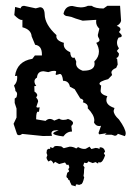

<svg xmlns="http://www.w3.org/2000/svg" viewBox="-20 -471 484 669"><path d="M27.3 -39.6 37.6 -61.5V-92.8L31.2 -112.3V-127.4L37.6 -132.3L39.6 -142.6Q39.6 -150.4 33.7 -153.8Q33.7 -162.1 28.8 -172.9Q40 -184.1 40 -200.7L39.6 -207L32.2 -206.1Q39.1 -257.3 92.8 -266.1L101.6 -277.8H126V-281.7Q126 -312 102.5 -314.9L90.3 -344.2Q88.4 -368.2 58.1 -376V-401.9L55.7 -401.4Q46.4 -401.4 29.8 -418.5L32.7 -446.8L51.8 -441.9Q53.7 -450.7 64 -450.7L104.5 -441.9L119.1 -445.8Q134.8 -445.8 135.7 -420.9Q136.2 -385.7 176.8 -348.6L176.3 -344.7Q176.3 -329.1 202.6 -321.8L202.1 -316.4Q202.1 -298.8 224.6 -289.1Q226.1 -269.5 235.8 -269.5L239.7 -270.5L245.6 -256.8L245.1 -249.5Q245.1 -232.9 268.1 -224.6H270.5Q309.6 -224.6 309.6 -249L308.6 -256.8Q324.7 -272 324.7 -291.5Q324.7 -305.7 315.4 -321.8Q326.7 -325.7 326.7 -331.1Q326.7 -335 323.7 -339.1Q320.8 -343.3 320.8 -349.1L326.2 -371.1Q314.9 -381.3 314.9 -395L315.4 -401.9L268.1 -398.9Q239.3 -407.2 228.5 -412.1L216.3 -414.6Q206.1 -414.6 201.2 -422.9Q207 -450.2 231.9 -450.2Q251.5 -445.3 261.2 -445.3Q274.9 -445.3 286.1 -450.7H299.3Q312 -441.4 340.8 -441.4L354 -450.7H398.4L401.9 -398.4Q399.4 -387.7 386.7 -380.9Q399.9 -376.5 399.9 -368.7Q399.9 -365.7 394.5 -359.4Q404.3 -350.6 404.3 -346.2Q404.3 -340.8 393.6 -340.3Q387.7 -332 387.7 -322.3Q387.7 -312 394.5 -302.7L387.2 -293.5L394.5 -284.2Q394.5 -271.5 384.8 -268.6L388.2 -265.6L390.1 -246.1L384.8 -234.4Q368.2 -228 368.2 -217.8L370.6 -209.5L356.9 -195.3Q326.7 -187.5 326.7 -179.7Q326.7 -175.8 332.5 -172.9L330.6 -154.8Q330.6 -142.1 354 -135.7Q350.6 -129.9 350.6 -122.6Q350.6 -104 378.9 -94.7L376 -85Q376 -71.3 394.5 -54.7Q418 -22 418 -5.9Q418 -0.5 415 3.4L390.6 -4.9Q387.2 2 379.9 2L369.1 -1.5H345.2L351.6 -6.8L325.7 -2.9L323.2 -7.3L332 -32.7L326.2 -31.7Q314 -31.7 307.6 -43.9L308.6 -51.8Q308.6 -70.3 285.6 -93.8L286.1 -97.7Q286.1 -109.9 268.6 -114.7L270.5 -119.1Q270.5 -125 259.8 -127.9L240.2 -160.2L223.6 -168.9Q219.7 -189.5 199.7 -189.5Q197.3 -213.4 188.5 -213.4L176.8 -210Q173.8 -210 173.8 -212.9L175.8 -220.7Q175.8 -224.1 169.4 -224.1Q159.2 -224.1 148.4 -219.7L131.8 -222.7Q110.4 -222.7 108.9 -200.7Q100.1 -195.8 100.1 -187.5Q100.1 -179.7 106.4 -171.4L99.6 -170.9L100.1 -151.9Q109.9 -145.5 109.9 -138.7L106 -130.9Q112.8 -124.5 112.8 -117.2L106.9 -99.6Q106.9 -96.2 111.8 -96.2L118.2 -97.2L115.7 -81.1L112.3 -82Q106 -82 106 -58.1V-55.2L138.7 -49.8Q146 -56.6 153.3 -56.6Q161.1 -56.6 168.9 -50.8L186 -57.6Q192.4 -53.2 200.7 -53.2Q210.4 -53.2 216.8 -56.6Q234.4 -50.3 234.4 -42.5Q234.4 -37.6 228.5 -32.2L231 -12.7Q212.9 -12.7 200.7 4.4Q165.5 0 165.5 -6.3Q165.5 -10.7 184.6 -16.6L176.3 -17.1Q159.2 -17.1 159.2 -5.9L161.1 2.4L129.4 2.9L57.6 -4.4Q51.8 0 46.4 0Q41 0 39.1 -4.4ZM148.9 47.4 154.8 47.9V41.5L163.1 44.4Q165 44.4 165.8 43.5Q166.5 42.5 167.5 41Q168.5 39.6 170.9 38.6Q173.3 37.6 178.7 37.6L193.4 39.1L202.1 45.4L223.1 40Q234.9 40 245.6 46.4L252 41.5Q264.2 47.9 272.9 47.9L278.8 47.4L292 40L298.3 48.3L313 44.4Q320.3 44.4 326.7 47.9L327.6 42Q342.8 42 346.2 57.1L341.8 63L346.2 70.3Q337.9 95.2 328.1 95.2L322.8 93.8L321.8 99.1L313 93.8L303.2 97.2L287.6 91.3Q285.2 97.2 280.3 97.2L273.4 95.7L270 106L274.4 111.8Q272.5 118.7 272.5 131.8L271 142.1L273.4 147Q268.1 170.9 262.2 170.9L255.9 173.3L248 171.4Q243.7 171.4 243.7 175.3L244.1 178.2L229.5 174.3L223.6 162.1Q223.6 156.2 218.8 156.2L215.8 149.4Q212.4 149.4 211.4 143.1L214.4 130.9Q220.7 127.9 220.7 124.5L217.8 119.1L221.7 111.8L218.8 103L212.4 103.5L206.5 95.2L186 100.6L171.9 92.8L166.5 99.1Q161.1 87.9 155.8 87.9L148.9 91.8Q142.1 83.5 142.1 77.6L145 69.8L142.1 62L143.6 51.3Z"/></svg>

Font: Truetypewriter PolyglOTT
Style: Regular
Weight: 400
Designer: Sergey Beatoff a.k.a. Sam_T
Version: Version 3.76